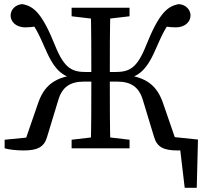

<svg xmlns="http://www.w3.org/2000/svg" viewBox="-20 -706 988 914"><path d="M778.2 0H888.7L832.2 -40.8L859.3 188.1H916.6L922.4 -41.7L778.2 -56.7V0ZM320.9 0H596.7V-40.8L468.9 -55.8H448.6L320.9 -40.8V0ZM320.9 -628.5 448.6 -613.5H468.9L596.7 -628.5V-669.3H320.9V-628.5ZM411.8 0H505.8C502.8 -103 502.8 -207 502.8 -317.7V-343.9C502.8 -464.2 502.8 -568.2 505.8 -669.3H411.8C414.8 -566.3 414.8 -462.3 414.8 -343.9V-317.7C414.8 -205 414.8 -101 411.8 0ZM713.5 -53.8C727.7 -4.8 760.6 10.2 825.5 10.2C855.5 10.2 896.2 6.3 915.4 0V-40.8L792.7 -52.9L818.9 -33.1L757.7 -210.6C729.9 -293.7 681.6 -345.7 546.8 -351.6L555.3 -325.1C632.5 -336.9 673.5 -362.4 719.6 -468.5C754.6 -548.6 773.2 -587 814 -632.1L731.4 -587.7C750.6 -581.7 785.5 -575.8 816.2 -575.8C865.5 -575.8 887 -606.2 887 -632C887 -658.4 866.4 -683.5 832 -686.4C777.1 -677.2 736.9 -643.2 675.2 -488.8C631.8 -380 595.8 -363.2 526.5 -363.2H458.8V-317.5H538.2C602.3 -317.5 641.1 -292.7 659.7 -231.1L713.5 -53.8ZM204 -53.8 257.9 -231.1C276.5 -292.7 315.2 -317.5 379.3 -317.5H458.8V-363.2H391.1C323.7 -363.2 286.8 -379 242.4 -488.8C180.5 -643.2 140.5 -677.2 85.5 -686.4C51.1 -683.5 30.5 -658.4 30.5 -632C30.5 -606.3 51.9 -575.8 101.1 -575.8C131.9 -575.8 166.8 -581.8 186.2 -587.8L103.5 -632.1C144.3 -587 162.9 -548.6 197.9 -468.5C244 -362.4 285 -336.9 362.2 -325.1L370.7 -351.6C235.9 -345.7 187.7 -293.7 159.9 -210.6L98.6 -33.1L124.8 -52.9L2.1 -40.8V0C21.3 6.3 62 10.2 92 10.2C157 10.2 189.8 -4.8 204 -53.8Z"/></svg>

Font: Source Serif Variable
Style: Regular
Weight: 389
Designer: Frank Grießhammer
Foundry: Adobe Systems Incorporated
Version: Version 3.001;hotconv 1.0.111;makeotfexe 2.5.65597